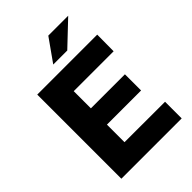

<svg xmlns="http://www.w3.org/2000/svg" viewBox="-263 -1048 1167 1167"><g transform="rotate(-45 320.5 -464.5)"><path d="M74 0V-723H589.5L588.5 -581H245.5V-433.5H538V-294.5H244.5V-143.5L592.5 -143V0ZM375 -929H546L392.5 -783.5H272Z"/></g></svg>

Font: Public Sans Thin ExtraBold
Style: Regular
Weight: 800
Version: Version 1.007